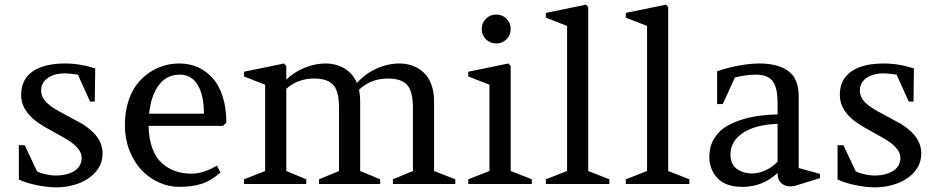

<svg xmlns="http://www.w3.org/2000/svg" viewBox="-20 -782 3985 816"><path d="M85 -165 137.2 -54.2Q143.6 -50.3 152.8 -47.1Q162.1 -43.9 172.9 -41.5Q183.6 -39.1 194.8 -37.6Q206.1 -36.1 216.8 -36.1Q241.7 -36.1 262 -41.3Q282.2 -46.4 296.9 -55.9Q311.5 -65.4 319.3 -79.3Q327.1 -93.3 327.1 -110.8Q327.1 -133.8 308.3 -154.5Q289.6 -175.3 255.4 -194.8L203.1 -224.1Q175.3 -238.8 151.1 -254.4Q127 -270 108.9 -288.6Q90.8 -307.1 80.3 -329.6Q69.8 -352.1 69.8 -379.9Q69.8 -413.6 83 -438.5Q96.2 -463.4 120.6 -479.7Q145 -496.1 179.4 -504.2Q213.9 -512.2 255.9 -512.2Q320.3 -512.2 384.8 -491.2L382.8 -350.1H362.8L311 -464.8Q292.5 -467.3 279.1 -468.8Q265.6 -470.2 256.8 -470.2Q230.5 -470.2 211.2 -464.1Q191.9 -458 179.4 -448Q167 -438 160.9 -425.3Q154.8 -412.6 154.8 -398.9Q154.8 -382.8 160.9 -369.9Q167 -356.9 179 -345.2Q190.9 -333.5 209 -322Q227.1 -310.5 251 -297.9Q285.2 -279.3 307.4 -267.6Q329.6 -255.9 339.4 -249Q416 -197.8 416 -130.9Q416 -94.7 398.7 -67.6Q381.3 -40.5 353.3 -22.2Q325.2 -3.9 290 5.1Q254.9 14.2 219.2 14.2Q200.7 14.2 179.2 11.7Q157.7 9.3 136.2 4.9Q114.7 0.5 95 -5.6Q75.2 -11.7 60.1 -19V-165Z M927.7 -247.1H611.8Q612.3 -192.4 627.4 -151.9Q642.6 -111.3 668.5 -88.4Q694.3 -65.4 725.3 -54.7Q756.3 -43.9 793 -43.9Q843.8 -43.9 901.9 -78.1L917 -48.8Q876 -12.7 835 -0.2Q793.9 12.2 741.7 12.2Q696.3 12.2 654.3 -7.1Q612.3 -26.4 580.6 -60.3Q548.8 -94.2 529.8 -143.6Q510.7 -192.9 510.7 -250Q510.7 -304.2 524.7 -348.9Q538.6 -393.6 561.5 -423.3Q584.5 -453.1 615 -473.6Q645.5 -494.1 677.5 -503.2Q709.5 -512.2 742.7 -512.2Q784.2 -512.2 819.6 -496.8Q855 -481.4 882.6 -451.4Q910.2 -421.4 926 -372.6Q941.9 -323.7 941.9 -261.2ZM744.6 -464.8Q688.5 -464.8 655 -420.4Q621.6 -376 613.8 -298.8H846.7Q846.7 -377 820.3 -420.9Q793.9 -464.8 744.6 -464.8Z M1281.7 -20V0H1017.1V-20L1106.9 -55.2V-421.9L1017.1 -457V-477.1L1187 -512.2L1196.8 -502V-443.8Q1230.5 -476.1 1274.7 -494.1Q1318.8 -512.2 1363.8 -512.2Q1407.7 -512.2 1443.4 -491.5Q1479 -470.7 1497.1 -429.2Q1530.8 -467.8 1579.3 -490Q1627.9 -512.2 1677.7 -512.2Q1707 -512.2 1732.9 -502.9Q1758.8 -493.7 1779.5 -474.9Q1800.3 -456.1 1812.5 -424.8Q1824.7 -393.6 1824.7 -353V-55.2L1915 -20V0H1649.9V-20L1734.9 -55.2V-323.2Q1734.9 -393.1 1710.7 -420.7Q1686.5 -448.2 1628.9 -448.2Q1556.2 -448.2 1505.9 -400.9Q1510.7 -376.5 1510.7 -353V-55.2L1595.7 -20V0H1335.9V-20L1420.9 -55.2V-323.2Q1420.9 -393.1 1396.7 -420.7Q1372.6 -448.2 1314.9 -448.2Q1245.6 -448.2 1196.8 -404.8V-55.2Z M2240.2 -20V0H1970.2V-20L2060.1 -55.2V-421.9L1970.2 -457V-477.1L2140.1 -512.2L2150.4 -502V-55.2ZM2027.3 -659.2Q2027.3 -684.6 2045.2 -702.4Q2063 -720.2 2089.4 -720.2Q2114.7 -720.2 2132.6 -702.4Q2150.4 -684.6 2150.4 -659.2Q2150.4 -632.8 2132.6 -615Q2114.7 -597.2 2089.4 -597.2Q2063 -597.2 2045.2 -615Q2027.3 -632.8 2027.3 -659.2Z M2569.8 -20V0H2299.8V-20L2390.1 -55.2V-671.9L2299.8 -707V-727.1L2470.2 -762.2L2480 -752V-55.2Z M2909.7 -20V0H2639.6V-20L2730 -55.2V-671.9L2639.6 -707V-727.1L2810.1 -762.2L2819.8 -752V-55.2Z M3464.8 -43V-24.9L3358.9 7.8Q3327.6 14.6 3306.2 0.7Q3284.7 -13.2 3284.7 -46.9Q3221.2 12.2 3135.7 12.2Q3064.9 12.2 3029.8 -24.4Q2994.6 -61 2994.6 -116.2Q2994.6 -157.7 3013.2 -189.7Q3031.7 -221.7 3060.5 -240.7Q3089.4 -259.8 3129.4 -272.5Q3169.4 -285.2 3206.5 -290Q3243.7 -294.9 3284.7 -295.9V-342.8Q3284.7 -411.1 3263.2 -438Q3241.7 -464.8 3191.9 -464.8Q3154.3 -464.8 3103.5 -453.1L3051.8 -339.8H3027.8V-479Q3071.8 -494.6 3120.6 -503.4Q3169.4 -512.2 3206.5 -512.2Q3287.1 -512.2 3330.8 -479.7Q3374.5 -447.3 3374.5 -373V-67.9ZM3176.8 -44.9Q3204.6 -44.9 3233.9 -58.3Q3263.2 -71.8 3284.7 -95.2V-255.9Q3187 -251.5 3135.7 -216.1Q3084.5 -180.7 3084.5 -126Q3084.5 -84 3111.3 -64.5Q3138.2 -44.9 3176.8 -44.9Z M3564.5 -165 3616.7 -54.2Q3623 -50.3 3632.3 -47.1Q3641.6 -43.9 3652.3 -41.5Q3663.1 -39.1 3674.3 -37.6Q3685.5 -36.1 3696.3 -36.1Q3721.2 -36.1 3741.5 -41.3Q3761.7 -46.4 3776.4 -55.9Q3791 -65.4 3798.8 -79.3Q3806.6 -93.3 3806.6 -110.8Q3806.6 -133.8 3787.8 -154.5Q3769 -175.3 3734.9 -194.8L3682.6 -224.1Q3654.8 -238.8 3630.6 -254.4Q3606.4 -270 3588.4 -288.6Q3570.3 -307.1 3559.8 -329.6Q3549.3 -352.1 3549.3 -379.9Q3549.3 -413.6 3562.5 -438.5Q3575.7 -463.4 3600.1 -479.7Q3624.5 -496.1 3658.9 -504.2Q3693.4 -512.2 3735.4 -512.2Q3799.8 -512.2 3864.3 -491.2L3862.3 -350.1H3842.3L3790.5 -464.8Q3772 -467.3 3758.5 -468.8Q3745.1 -470.2 3736.3 -470.2Q3710 -470.2 3690.7 -464.1Q3671.4 -458 3658.9 -448Q3646.5 -438 3640.4 -425.3Q3634.3 -412.6 3634.3 -398.9Q3634.3 -382.8 3640.4 -369.9Q3646.5 -356.9 3658.4 -345.2Q3670.4 -333.5 3688.5 -322Q3706.5 -310.5 3730.5 -297.9Q3764.6 -279.3 3786.9 -267.6Q3809.1 -255.9 3818.8 -249Q3895.5 -197.8 3895.5 -130.9Q3895.5 -94.7 3878.2 -67.6Q3860.8 -40.5 3832.8 -22.2Q3804.7 -3.9 3769.5 5.1Q3734.4 14.2 3698.7 14.2Q3680.2 14.2 3658.7 11.7Q3637.2 9.3 3615.7 4.9Q3594.2 0.5 3574.5 -5.6Q3554.7 -11.7 3539.6 -19V-165Z"/></svg>

Font: Amethysta
Style: Regular
Weight: 400
Designer: Konstantin Vinogradov, Alexei Vanyashin
Foundry: Cyreal (www.cyreal.org)
Version: Version 1.002